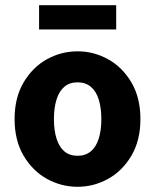

<svg xmlns="http://www.w3.org/2000/svg" viewBox="-20 -705 595 737"><path d="M278 12Q215 12 160 -18.5Q105 -49 70.5 -107.5Q36 -166 36 -248Q36 -330 70.5 -388.5Q105 -447 160 -477.5Q215 -508 278 -508Q340 -508 395 -477.5Q450 -447 484.5 -388.5Q519 -330 519 -248Q519 -166 484.5 -107.5Q450 -49 395 -18.5Q340 12 278 12ZM278 -107Q308 -107 328.5 -124Q349 -141 359 -173Q369 -205 369 -248Q369 -291 359 -323Q349 -355 328.5 -372Q308 -389 278 -389Q247 -389 227 -372Q207 -355 197 -323Q187 -291 187 -248Q187 -205 197 -173Q207 -141 227 -124Q247 -107 278 -107ZM130 -592V-685H426V-592Z"/></svg>

Font: Source Sans 3
Style: Bold
Weight: 700
Designer: Paul D. Hunt
Foundry: Adobe
Version: Version 3.052;hotconv 1.1.0;makeotfexe 2.6.0